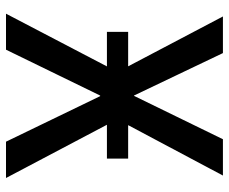

<svg xmlns="http://www.w3.org/2000/svg" viewBox="-80 -664 745 624"><g transform="rotate(90 292.0 -352.5)"><path d="M25 0 224 -381 225 -342 34 -705H153L291 -416H292L433 -705H551L358 -342V-381L559 0H441L293 -306H291L142 0ZM84 -328V-397H496V-328Z"/></g></svg>

Font: Nunito Sans 7pt Condensed SemiBold
Style: Regular
Weight: 600
Width: 3
Designer: Vernon Adams
Foundry: Vernon Adams
Version: Version 3.101;gftools[0.9.27]